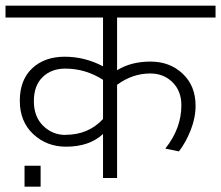

<svg xmlns="http://www.w3.org/2000/svg" viewBox="-35 -644 799 694"><path d="M111.8 -44.9V30.8H53.7V-44.9ZM388.2 -0.5H337.4V-159.7Q288.1 -113.8 203.6 -113.8Q133.8 -113.8 85.2 -159.2Q36.6 -204.6 36.6 -279.8Q36.6 -355 81.3 -397Q126 -439 198.7 -439Q271.5 -439 337.4 -404.3V-580.6H-15.1V-623.5H744.1V-580.6H388.2V-390.1Q438.5 -421.4 508.8 -421.4Q579.1 -421.4 625.5 -377.4Q671.9 -333.5 671.9 -262.2Q671.9 -218.3 654.5 -174.1Q637.2 -129.9 611.8 -96.7L562.5 -106.9Q620.6 -179.7 620.6 -263.7Q620.6 -314.9 588.6 -346.7Q556.6 -378.4 508.3 -378.4Q443.4 -378.4 388.2 -337.4ZM200.7 -396Q150.4 -396 118.9 -365.2Q87.4 -334.5 87.4 -278.3Q87.4 -222.2 121.1 -189.2Q154.8 -156.2 202.6 -156.2L202.1 -156.7Q284.7 -156.7 337.4 -213.9V-355.5Q274.4 -396 200.7 -396Z"/></svg>

Font: Yantramanav Light
Style: Regular
Weight: 300
Version: Version 1.001;PS 1.0;hotconv 1.0.72;makeotf.lib2.5.5900; ttf